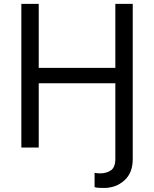

<svg xmlns="http://www.w3.org/2000/svg" viewBox="-20 -747 780 972"><path d="M507.1 204.5Q494.3 204.5 481.4 204Q468.4 203.5 458.8 200.3V127.8Q464.1 128.9 471.2 129.8Q478.3 130.7 485.8 130.7Q519.9 130.7 541.9 115.1Q563.9 99.4 563.9 56.8V-325.3H176.1V0H88.1V-727.3H176.1V-403.4H563.9V-727.3H652V58.2Q652 128.6 609.4 166.5Q566.8 204.5 507.1 204.5Z"/></svg>

Font: Linik Sans
Style: Regular
Weight: 400
Designer: Rasmus Andersson (font), Marc Monis (original base), Kil Hyung-jin (Pretendard portions), Cristiano Sobral (main changes
Foundry: rsms
Version: Version 3.018;May 31, 2022;FontCreator 14.0.0.2814 64-bit; t